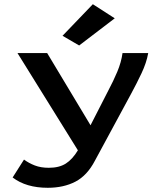

<svg xmlns="http://www.w3.org/2000/svg" viewBox="-20 -717 790 912"><path d="M207 175Q104 175 40 126L94 41Q117 58 145.5 69Q174 80 212 80Q261 80 292.5 60Q324 40 350 -3L63 -465H204L410 -122L495 -288Q518 -331 537 -376Q556 -421 562 -465H684Q676 -419 652 -368.5Q628 -318 603 -272L431 46Q394 117 338 146Q282 175 207 175ZM356 -501 277 -547 421 -697 525 -630Z"/></svg>

Font: Inconsolata ExtraExpanded
Style: Bold
Weight: 700
Width: 8
Monospace: yes
Designer: Raph Levien, Cyreal, Brenton Simpson
Foundry: Raph Levien, Cyreal, Google
Version: Version 3.100; ttfautohint (v1.8.4.7-5d5b)